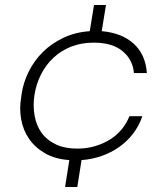

<svg xmlns="http://www.w3.org/2000/svg" viewBox="-20 -750 655 770"><path d="M241 0 258 -108Q201 -112 161 -135Q121 -158 97 -192.5Q73 -227 65 -271Q61 -293 61 -315Q61 -337 65 -360L67 -375Q74 -421 96 -464.5Q118 -508 152.5 -542Q187 -576 234.5 -598.5Q282 -621 340 -625L357 -730H405L388 -625Q469 -618 516.5 -574.5Q564 -531 569 -457H517Q513 -510 472 -544.5Q431 -579 356 -579Q306 -579 265.5 -563Q225 -547 194.5 -518.5Q164 -490 144.5 -451.5Q125 -413 118 -368Q115 -347 115 -328Q115 -306 119 -285Q126 -246 147 -217Q168 -188 204 -171Q240 -154 290 -154Q328 -154 361.5 -164Q395 -174 422 -191Q449 -208 468.5 -232Q488 -256 499 -284H551Q538 -246 514 -214.5Q490 -183 458 -160.5Q426 -138 387.5 -124.5Q349 -111 307 -108L290 0Z"/></svg>

Font: Sora ExtraLight
Style: Italic
Weight: 200
Designer: Jonathan Barnbrook, Juli√°n Moncada
Version: Version 1.000